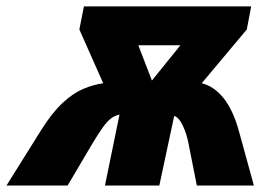

<svg xmlns="http://www.w3.org/2000/svg" viewBox="-102 -573 832 593"><path d="M-82 0 24.9 -170.9Q59.1 -225.1 91.1 -254.9Q123 -284.7 154.3 -298.1Q185.5 -311.5 216.8 -315.9L143.1 -481.9L157.2 -553.2H673.8L660.2 -481.9L521 -315.9Q559.1 -306.6 588.6 -269.8Q618.2 -232.9 636.2 -167L682.1 0H505.9L480 -130.9Q474.1 -161.6 461.9 -186.5Q449.7 -211.4 436 -214.8L390.1 0H222.2L267.1 -219.2Q252.4 -215.8 241 -207.3Q229.5 -198.7 215.8 -179.9Q202.1 -161.1 181.2 -126L106.9 0ZM367.2 -324.2 455.1 -433.1H325.2Z"/></svg>

Font: Open Sans ExtraBold
Style: Italic
Weight: 800
Italic angle: -12°
Designer: Monotype Design Team
Foundry: Monotype Imaging Inc.
Version: Version 3.000; ttfautohint (v1.8.4)